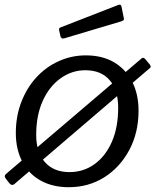

<svg xmlns="http://www.w3.org/2000/svg" viewBox="-33 -771 649 801"><path d="M28 -4Q21 2 15 0Q9 -2 5 -8L-6 -22Q-12 -29 -13 -34.5Q-14 -40 -7 -46L555 -525Q561 -531 566 -529.5Q571 -528 575 -522L591 -503Q594 -499 595.5 -494.5Q597 -490 591 -486ZM254 10Q186 10 136 -18Q86 -46 59.5 -97.5Q33 -149 33 -216Q33 -286 56 -345.5Q79 -405 119 -448.5Q159 -492 212.5 -516Q266 -540 325 -540Q394 -540 443 -511Q492 -482 518.5 -430Q545 -378 545 -309Q545 -217 506 -144.5Q467 -72 401.5 -31Q336 10 254 10ZM257 -53Q315 -53 361 -86Q407 -119 433.5 -179Q460 -239 460 -322Q460 -395 424.5 -436.5Q389 -478 323 -478Q267 -478 220 -444.5Q173 -411 145.5 -350.5Q118 -290 118 -208Q118 -136 154.5 -94.5Q191 -53 257 -53ZM474 -743 483 -698Q485 -692 483.5 -688.5Q482 -685 473 -682L235 -611Q228 -609 224 -612Q220 -615 219 -621L214 -643Q212 -654 218 -656L462 -751Q466 -752 469.5 -750.5Q473 -749 474 -743Z"/></svg>

Font: Libre Franklin
Style: Italic
Weight: 400
Italic angle: -8°
Designer: Pablo Impallari, Rodrigo Fuenzalida, Nhung Nguyen
Foundry: Impallari Type
Version: Version 3.000